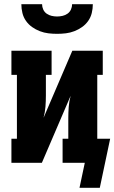

<svg xmlns="http://www.w3.org/2000/svg" viewBox="-20 -770 541 908"><path d="M250 -610Q229 -610 208.5 -612.5Q188 -615 168.5 -622.5Q149 -630 132 -642Q115 -654 103 -671Q91 -688 86 -708.5Q81 -729 81 -750H179Q179 -737 184.5 -725Q190 -713 200.5 -705.5Q211 -698 224 -695Q237 -692 250 -692Q263 -692 276 -695Q289 -698 299.5 -705.5Q310 -713 315.5 -725Q321 -737 321 -750H419Q419 -729 414 -708.5Q409 -688 397 -671Q385 -654 368 -642Q351 -630 331.5 -622.5Q312 -615 291.5 -612.5Q271 -610 250 -610ZM356 118 381 0H276V-114H303V-212Q303 -238 305 -264.5Q307 -291 314 -317L178 0H34V-114H60V-416H34V-530H224V-416H197V-318Q197 -292 195 -265.5Q193 -239 186 -213L322 -530H466V-416H440V-114H501L452 118Z"/></svg>

Font: Iosevka Slab Heavy
Style: Regular
Weight: 900
Monospace: yes
Designer: Belleve Invis
Foundry: Belleve Invis
Version: Version 11.1.0; ttfautohint (v1.8.3)